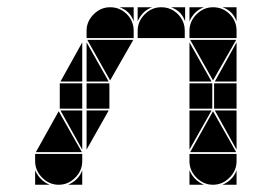

<svg xmlns="http://www.w3.org/2000/svg" viewBox="-20 -512 750 530"><path d="M284 -492Q311 -492 330 -473Q349 -454 349 -427V-407H219V-427Q219 -453 238.5 -472.5Q258 -492 284 -492ZM142 -2Q116 -2 96.5 -21.5Q77 -41 77 -67V-87H207V-67Q207 -41 187.5 -21.5Q168 -2 142 -2ZM79 -92 142 -205 206 -92ZM348 -402 284 -290 221 -402ZM282 -212H219V-282H282ZM207 -212H145V-282H207ZM219 -287V-395L280 -287ZM219 -207H280L219 -99ZM207 -207V-99L147 -207ZM207 -287H147L207 -395ZM77 -42Q89 -14 117 -2H77ZM168 -2Q182 -8 192 -18Q202 -28 207 -42V-2ZM349 -492V-453Q339 -482 310 -492ZM568 -492Q595 -492 614 -473Q633 -454 633 -427V-407H503V-427Q503 -453 522.5 -472.5Q542 -492 568 -492ZM568 -2Q542 -2 522.5 -21.5Q503 -41 503 -67V-87H633V-67Q633 -41 613.5 -21.5Q594 -2 568 -2ZM505 -92 568 -205 632 -92ZM632 -402 568 -290 505 -402ZM566 -212H503V-282H566ZM633 -212H571V-282H633ZM503 -287V-395L564 -287ZM503 -207H564L503 -99ZM633 -207V-99L573 -207ZM633 -287H573L633 -395ZM503 -42Q515 -14 543 -2H503ZM594 -2Q608 -8 618 -18Q628 -28 633 -42V-2ZM503 -492H543Q529 -487 519 -477Q509 -467 503 -453ZM633 -492V-453Q623 -482 594 -492ZM425 -492Q452 -492 471 -473Q490 -454 490 -427V-407H360V-427Q360 -453 379.5 -472.5Q399 -492 425 -492ZM360 -492H400Q386 -487 376 -477Q366 -467 360 -453ZM491 -492V-453Q481 -482 452 -492Z"/></svg>

Font: CAT DyFa
Style: Regular
Weight: 400
Designer: Peter Wiegel
Foundry: Peter Wiegel
Version: Version 1.001; ttfautohint (v1.3)